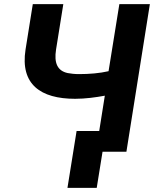

<svg xmlns="http://www.w3.org/2000/svg" viewBox="-20 -731 742 925"><path d="M103 -492C77 -325 175 -255 342 -255C391 -255 442 -262 485 -270L458 -100H349L305 174H446L474 0H589L702 -711H555L503 -388C460 -378 410 -374 361 -374C340 -374 322 -376 306 -379C256 -390 240 -428 250 -492L285 -711H138Z"/></svg>

Font: Asimov Pro
Style: BdObl
Weight: 700
Designer: Google
Version: Version 2.000980; 2014